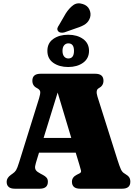

<svg xmlns="http://www.w3.org/2000/svg" viewBox="-20 -1149 840 1169"><path d="M271.5 -42.5Q271.5 0 221.5 0H70.5Q20.5 0 20.5 -42.5Q20.5 -66 46.5 -84.5L57 -92Q70 -100.5 77.8 -112.8Q85.5 -125 96.5 -161L218 -550.5Q226.5 -578.5 224.8 -591Q223 -603.5 204.5 -613Q177 -626.5 177 -657.5Q177 -700 227.5 -700H559.5Q610 -700 610 -657.5Q610 -627 581.5 -612Q560.5 -601.5 573.5 -560.5L695 -176.5Q707.5 -137 716 -118.2Q724.5 -99.5 740 -91.5Q759.5 -80 766.5 -69.5Q773.5 -59 773.5 -42.5Q773.5 0 723.5 0H468.5Q418 0 418 -42.5Q418 -70 447.5 -85L463.5 -93Q476 -99 473.2 -110.5Q470.5 -122 463 -147L441 -219.5H217.5L205 -178.5Q197 -153.5 194.2 -138.5Q191.5 -123.5 198.5 -113Q205.5 -102.5 227 -91.5L242 -83.5Q255.5 -76.5 263.5 -67.2Q271.5 -58 271.5 -42.5ZM245.5 -309H414L331 -585.5ZM380 -1066.5Q401.5 -1100 426.2 -1117.8Q451 -1135.5 484 -1124.5Q513 -1115.5 524.2 -1091.2Q535.5 -1067 528.5 -1042.5Q520.5 -1017.5 501 -1003.2Q481.5 -989 446 -978L372.5 -952Q361 -948.5 349.8 -950.5Q338.5 -952.5 333 -960.5Q327 -969.5 330 -978.5Q333 -987.5 339.5 -996.5ZM395 -741Q341 -741 304.8 -766.2Q268.5 -791.5 268.5 -839.5Q268.5 -887 304.8 -912.2Q341 -937.5 395 -937.5Q450 -937.5 486 -911.5Q522 -885.5 522 -839.5Q522 -793 486 -767Q450 -741 395 -741ZM396 -885Q380.5 -885 370.5 -873.2Q360.5 -861.5 360.5 -839.5Q360.5 -817 370.5 -805Q380.5 -793 396 -793Q430.5 -793 430.5 -839.5Q430.5 -885 396 -885Z"/></svg>

Font: Fraunces 9pt Soft Black
Style: Regular
Weight: 900
Version: Version 1.000;[b76b70a41]